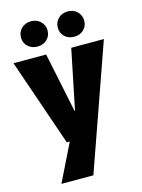

<svg xmlns="http://www.w3.org/2000/svg" viewBox="-139 -806 817 1108"><g transform="rotate(-15 269.0 -252.0)"><path d="M201 -10 265 -134 344 -520H539L277 224H86ZM-1 -520H194L268 -164H315L310 0H178ZM158 -577Q124 -577 101.5 -598.5Q79 -620 79 -652Q79 -684 101.5 -706Q124 -728 158 -728Q193 -728 215.5 -706Q238 -684 238 -652Q238 -620 215.5 -598.5Q193 -577 158 -577ZM378 -577Q343 -577 321 -598.5Q299 -620 299 -652Q299 -684 321 -706Q343 -728 378 -728Q413 -728 435 -706Q457 -684 457 -652Q457 -620 435 -598.5Q413 -577 378 -577Z"/></g></svg>

Font: Murecho Thin ExtraBold
Style: Regular
Weight: 800
Version: Version 1.010